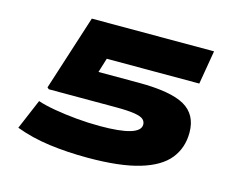

<svg xmlns="http://www.w3.org/2000/svg" viewBox="-99 -848 1245 1006"><g transform="rotate(15 524.0 -345.0)"><path d="M58 -48 127 -211Q166 -198 221 -188.5Q276 -179 339.5 -173Q403 -167 469 -167Q686 -167 686 -233Q686 -249 674 -260.5Q662 -272 626.5 -278Q591 -284 521 -284H160L151 -292L282 -700H945L914 -517H412L388 -439H605Q780 -439 855.5 -396Q931 -353 931 -255Q931 -172 883 -112.5Q835 -53 729 -21.5Q623 10 449 10Q339 10 241 -3Q143 -16 58 -48Z"/></g></svg>

Font: Georama ExtraExtended ExtraBold
Style: Italic
Weight: 800
Width: 8
Italic angle: -9°
Designer: Jean-Baptiste Levee
Foundry: Production Type
Version: Version 1.000